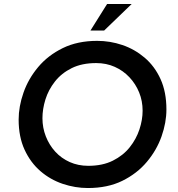

<svg xmlns="http://www.w3.org/2000/svg" viewBox="-20 -941 896 968"><path d="M423 7Q359 7 296.5 -14Q234 -35 184 -78Q134 -121 104 -186Q74 -251 74 -338Q74 -404 98.5 -474Q123 -544 172.5 -603Q222 -662 296.5 -698.5Q371 -735 470 -735Q535 -735 597 -714Q659 -693 709.5 -650Q760 -607 789.5 -542Q819 -477 819 -389Q819 -323 794.5 -253.5Q770 -184 720.5 -125Q671 -66 597 -29.5Q523 7 423 7ZM425 -105Q497 -105 549 -131Q601 -157 634 -198.5Q667 -240 683 -288.5Q699 -337 699 -383Q699 -432 681.5 -475Q664 -518 632.5 -551.5Q601 -585 558.5 -604Q516 -623 465 -623Q393 -623 341.5 -597.5Q290 -572 257 -530Q224 -488 209 -439.5Q194 -391 194 -345Q194 -297 211 -253.5Q228 -210 258.5 -176.5Q289 -143 331.5 -124Q374 -105 425 -105ZM644 -921 505 -787H436L520 -921Z"/></svg>

Font: Josefin Sans Thin SemiBold
Style: Italic
Weight: 600
Italic angle: -7°
Version: Version 2.000